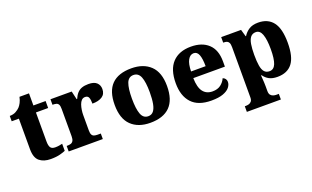

<svg xmlns="http://www.w3.org/2000/svg" viewBox="-92 -1146 3027 1861"><g transform="rotate(-20 1421.0 -215.5)"><path d="M254 10Q182 10 139 -25.5Q96 -61 96 -149V-464H22V-519Q60 -519 86.5 -534Q113 -549 128 -565Q142 -580 154.5 -604Q167 -628 174 -661H272V-536H398V-464H272V-165Q272 -122 285 -102Q298 -82 334 -82Q354 -82 372.5 -85Q391 -88 407 -92V-19Q390 -11 351 -0.5Q312 10 254 10Z M441 0V-57H445Q468 -57 484 -62Q500 -67 509 -82.5Q518 -98 518 -129V-411Q518 -441 510.5 -455.5Q503 -470 488 -474.5Q473 -479 451 -479H448V-536H667L687 -450H692Q707 -485 727 -507Q747 -529 775 -539Q803 -549 843 -549Q901 -549 928 -523.5Q955 -498 955 -458Q955 -406 917.5 -381.5Q880 -357 816 -357Q816 -398 807 -420Q798 -442 770 -442Q748 -442 733.5 -427Q719 -412 710.5 -387.5Q702 -363 698 -335.5Q694 -308 694 -285V-124Q694 -95 702 -80.5Q710 -66 725 -61.5Q740 -57 759 -57H793V0Z M1282 10Q1157 10 1085.5 -59.5Q1014 -129 1014 -271Q1014 -412 1082.5 -481Q1151 -550 1285 -550Q1410 -550 1482 -481Q1554 -412 1554 -271Q1554 -129 1485 -59.5Q1416 10 1282 10ZM1284 -57Q1318 -57 1338 -81.5Q1358 -106 1367 -153.5Q1376 -201 1376 -271Q1376 -376 1355 -429Q1334 -482 1283 -482Q1232 -482 1212 -429Q1192 -376 1192 -271Q1192 -166 1212.5 -111.5Q1233 -57 1284 -57Z M1912 10Q1776 10 1709 -62.5Q1642 -135 1642 -266Q1642 -407 1709.5 -478.5Q1777 -550 1900 -550Q2014 -550 2079.5 -489Q2145 -428 2145 -309V-255H1819Q1821 -159 1855 -114.5Q1889 -70 1952 -70Q2004 -70 2037 -95Q2070 -120 2086 -157Q2103 -151 2112.5 -138Q2122 -125 2122 -107Q2122 -78 2100.5 -51Q2079 -24 2033 -7Q1987 10 1912 10ZM1971 -323Q1971 -399 1955.5 -440Q1940 -481 1904 -481Q1867 -481 1844.5 -440.5Q1822 -400 1821 -323Z M2195 230V172H2208Q2220 172 2236 168Q2252 164 2263.5 150.5Q2275 137 2275 110V-408Q2275 -439 2267.5 -454Q2260 -469 2246.5 -474Q2233 -479 2215 -479H2209V-536H2414L2435 -463H2439Q2461 -499 2497.5 -522.5Q2534 -546 2592 -546Q2692 -546 2744.5 -478.5Q2797 -411 2797 -265Q2797 -120 2745.5 -53.5Q2694 13 2592 13Q2540 13 2506.5 -5Q2473 -23 2451 -55H2445Q2446 -39 2447.5 -18.5Q2449 2 2450 22Q2451 42 2451 60V108Q2451 136 2462.5 149.5Q2474 163 2490 167.5Q2506 172 2517 172H2546V230ZM2538 -65Q2582 -65 2601.5 -113.5Q2621 -162 2621 -263Q2621 -360 2602 -413.5Q2583 -467 2540 -467Q2505 -467 2485.5 -443Q2466 -419 2458.5 -374Q2451 -329 2451 -265Q2451 -196 2458.5 -152Q2466 -108 2485 -86.5Q2504 -65 2538 -65Z"/></g></svg>

Font: Noto Serif Gujarati ExtraBold
Style: Regular
Weight: 800
Version: Version 2.102